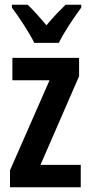

<svg xmlns="http://www.w3.org/2000/svg" viewBox="-20 -786 379 806"><path d="M124 -606H227C248 -650 292 -715 321 -754V-766H255C227 -738 207 -718 175 -680C147 -713 119 -745 96 -766H30V-754C61 -713 104 -647 124 -606ZM319 0V-94H150L312 -466V-543H32V-449H188L22 -71V0Z"/></svg>

Font: Noto Sans Armenian ExtraCondensed SemiBold
Style: Regular
Weight: 600
Width: 2
Designer: Monotype Design Team
Foundry: Monotype Imaging Inc.
Version: Version 2.008